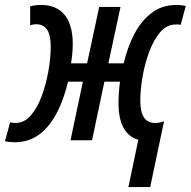

<svg xmlns="http://www.w3.org/2000/svg" viewBox="-64 -567 771 776"><path d="M495 -2Q415 -26 415 -150Q415 -170 416.5 -192Q418 -214 421 -237H358L308 0H221L271 -237H211Q182 -117 128 -54.5Q74 8 -4 8Q-14 8 -24 7Q-34 6 -44 4L-23 -73Q-15 -70 -1 -70Q34 -70 60.5 -100.5Q87 -131 104.5 -178.5Q122 -226 131.5 -279Q141 -332 141 -378Q141 -426 126 -447.5Q111 -469 82 -469Q71 -469 58 -465V-541Q67 -544 78.5 -545.5Q90 -547 102 -547Q164 -547 197 -507Q230 -467 230 -389Q230 -352 223 -311H288L337 -539H423L374 -311H436Q451 -376 479 -429.5Q507 -483 549 -515Q591 -547 649 -547Q658 -547 668 -546Q678 -545 687 -543L666 -466Q662 -468 656.5 -468Q651 -468 646 -468Q610 -468 583.5 -437Q557 -406 539 -357.5Q521 -309 512 -256Q503 -203 503 -160Q503 -70 562 -70Q583 -70 599 -77L543 189H455Z"/></svg>

Font: Noto Sans ExtraCondensed Medium
Style: Italic
Weight: 500
Width: 2
Italic angle: -12°
Designer: Monotype Design Team
Foundry: Monotype Imaging Inc.
Version: Version 2.013; ttfautohint (v1.8.4.7-5d5b)